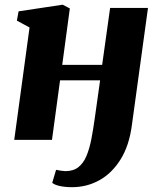

<svg xmlns="http://www.w3.org/2000/svg" viewBox="-20 -580 657 796"><path d="M527 -63Q516 23 480 80.8Q444 138.5 392 167.2Q340 196 279 196Q249.5 196 228 191.2Q206.5 186.5 196.5 178L212.5 124Q220 126 233 127.8Q246 129.5 251 129.5Q284 129.5 305 113Q326 96.5 338.5 66.5Q351 36.5 358.8 -3.5Q366.5 -43.5 373 -90.5L395 -247H229L195.5 0H39L102.5 -466L50 -494.5L57 -533L240 -560.5L269.5 -545L238 -311H403.5L436.5 -547H593.5Z"/></svg>

Font: Merriweather 36pt Black
Style: Italic
Weight: 900
Italic angle: -7.8°
Version: Version 2.101